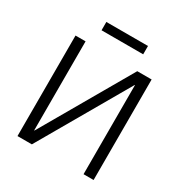

<svg xmlns="http://www.w3.org/2000/svg" viewBox="-196 -1011 1102 1158"><g transform="rotate(30 355.0 -432.0)"><path d="M90 -700H160V-80H162L520 -700H620V0H550V-620H548L190 0H90ZM210 -864H500V-806H210Z"/></g></svg>

Font: PT Root UI
Style: Regular
Weight: 400
Designer: Vitaly Kuzmin
Foundry: ParaType Ltd.
Version: Version 2.001G